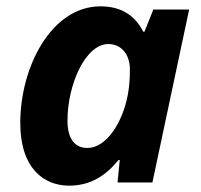

<svg xmlns="http://www.w3.org/2000/svg" viewBox="-20 -576 634 606"><path d="M198 10C267 10 315 -23 354 -71H358L351 0H461L577 -546H464L436 -476H432C408 -524 366 -556 297 -556C143 -556 44 -366 44 -188C44 -44 119 10 198 10ZM256 -109C216 -109 193 -138 193 -195C193 -310 250 -437 322 -437C364 -437 390 -403 390 -357C390 -326 388 -301 383 -275C367 -190 316 -109 256 -109Z"/></svg>

Font: Noto Sans
Style: Bold Italic
Weight: 700
Italic angle: -12°
Designer: Monotype Design Team
Foundry: Monotype Imaging Inc.
Version: Version 2.013